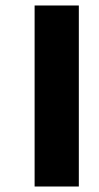

<svg xmlns="http://www.w3.org/2000/svg" viewBox="-20 -630 360 699"><path d="M106 49V-610H267V49Z"/></svg>

Font: Noto Sans Malayalam ExtraCondensed Black
Style: Regular
Weight: 900
Width: 2
Designer: Jelle Bosma - Monotype Design Team
Foundry: Monotype Imaging Inc.
Version: Version 2.104; ttfautohint (v1.8.4.7-5d5b)